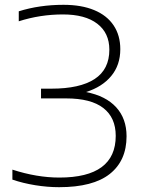

<svg xmlns="http://www.w3.org/2000/svg" viewBox="-20 -769 586 798"><path d="M506 -202.5Q506 -101.5 436.5 -46.2Q367 9 225.5 9Q177.5 9 126.5 0.8Q75.5 -7.5 31.5 -22.5V-64Q133 -31 226.5 -31Q461 -31 461 -204.5Q461 -280 409.5 -320Q358 -360 255 -360H150.5V-400.5H193.5Q312 -400.5 373.2 -440.5Q434.5 -480.5 434.5 -562.5Q434.5 -632 384.2 -670.5Q334 -709 241.5 -709Q147 -709 58 -680.5V-722Q144 -749 244 -749Q318.5 -749 371.5 -727Q424.5 -705 452.2 -663.5Q480 -622 480 -564.5Q480 -498.5 442.2 -453Q404.5 -407.5 337.5 -386.5Q419.5 -370.5 462.8 -323.2Q506 -276 506 -202.5Z"/></svg>

Font: Encode Sans Expanded ExtraLight
Style: Regular
Weight: 275
Width: 7
Designer: Multiple Designers
Foundry: Impallari Type
Version: Version 2.000